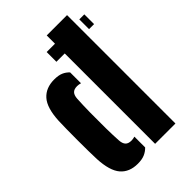

<svg xmlns="http://www.w3.org/2000/svg" viewBox="-237 -896 1002 1002"><g transform="rotate(-45 263.5 -395.0)"><path d="M244 -739H413.5V-667H244ZM485 -739H522V-667H485ZM34.5 -159Q33.5 -182.5 33 -220.2Q32.5 -258 32.5 -300Q32.5 -342 33 -379.8Q33.5 -417.5 34.5 -441Q39 -532 73.8 -571Q108.5 -610 170.5 -610Q201.5 -610 221.2 -601.5Q241 -593 255.5 -577V-497Q242 -501 230.5 -501Q207.5 -501 196.8 -489.5Q186 -478 184.5 -454Q182 -410.5 181.2 -353.5Q180.5 -296.5 181.2 -240.8Q182 -185 184.5 -146Q186 -122 196.8 -110.5Q207.5 -99 230.5 -99Q242 -99 255.5 -103V-23.5Q240 -7.5 219.8 1.2Q199.5 10 168.5 10Q106.5 10 72.8 -29.2Q39 -68.5 34.5 -159ZM305.5 0V-800H455.5V0Z"/></g></svg>

Font: Big Shoulders Stencil Display Thin Black
Style: Regular
Weight: 900
Version: Version 2.001